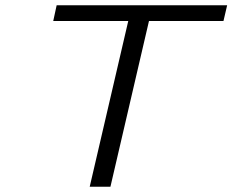

<svg xmlns="http://www.w3.org/2000/svg" viewBox="-20 -712 886 732"><path d="M183 -632 196 -692H846L832 -632H548L401 0H322L469 -632Z"/></svg>

Font: Coval
Style: ExtraLight Italic
Weight: 200
Foundry: Context Ltd
Version: Version 001.000